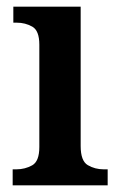

<svg xmlns="http://www.w3.org/2000/svg" viewBox="-20 -556 357 576"><path d="M18 0V-48H29Q55 -48 76.5 -60Q98 -72 98 -115V-422Q98 -464 77 -476Q56 -488 30 -488H20V-536H222V-118Q222 -73 243.5 -60.5Q265 -48 291 -48H303V0Z"/></svg>

Font: Noto Serif SemiCondensed SemiBold
Style: Regular
Weight: 600
Width: 4
Designer: Monotype Design Team
Foundry: Monotype Imaging Inc.
Version: Version 2.013; ttfautohint (v1.8.4.7-5d5b)